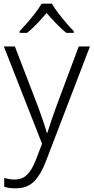

<svg xmlns="http://www.w3.org/2000/svg" viewBox="-20 -851 510 1046"><path d="M1 -598H61L188 -268Q204 -223 216 -188.5Q228 -154 235 -127H238Q253 -177 285 -266L409 -598H470L230 28Q203 99 166 137Q129 175 66 175Q47 175 31.5 173Q16 171 3 166V118Q15 122 29 124.5Q43 127 59 127Q101 127 127.5 101Q154 75 175 21L209 -68ZM263 -831Q275 -809 296 -781.5Q317 -754 340 -727Q363 -700 382 -681V-672H341Q314 -694 286 -723Q258 -752 234 -780Q210 -752 182.5 -723Q155 -694 128 -672H87V-681Q106 -701 129 -727.5Q152 -754 173 -781.5Q194 -809 207 -831Z"/></svg>

Font: Noto Sans Malayalam UI Light
Style: Regular
Weight: 300
Designer: Jelle Bosma - Monotype Design Team
Foundry: Monotype Imaging Inc.
Version: Version 2.104; ttfautohint (v1.8.4.7-5d5b)